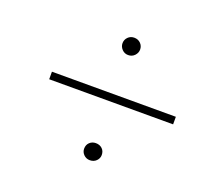

<svg xmlns="http://www.w3.org/2000/svg" viewBox="-84 -655 702 645"><g transform="rotate(20 266.5 -332.0)"><path d="M294 -113Q281 -113 272 -122Q263 -131 263 -143Q263 -157 272 -165.5Q281 -174 294 -174Q308 -174 317 -165.5Q326 -157 326 -143Q326 -131 317 -122Q308 -113 294 -113ZM294 -489Q281 -489 272 -498.5Q263 -508 263 -520Q263 -533 272 -542Q281 -551 294 -551Q308 -551 317 -542Q326 -533 326 -520Q326 -508 317 -498.5Q308 -489 294 -489ZM73 -322V-349H516V-322Z"/></g></svg>

Font: Source Serif 4 SmText ExtraLight
Style: Italic
Weight: 200
Italic angle: -12°
Designer: Frank Grießhammer
Foundry: Adobe
Version: Version 4.005;hotconv 1.1.0;makeotfexe 2.6.0